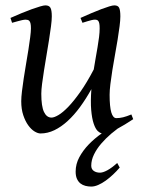

<svg xmlns="http://www.w3.org/2000/svg" viewBox="-20 -477 539 715"><path d="M425.8 147Q414.6 160.2 401.1 172.9Q387.7 185.5 373.8 195.6Q359.9 205.6 345.9 211.7Q332 217.8 319.8 217.8Q308.6 217.8 298.1 215.1Q287.6 212.4 279.5 206.1Q271.5 199.7 266.6 189Q261.7 178.2 261.7 162.1Q261.7 133.8 275.4 108.4Q289.1 83 310.5 60.8Q332 38.6 358.4 20L358.9 19.5Q351.6 18.1 344.2 11.2Q335.4 2.9 328.9 -16.6Q322.3 -36.1 319.6 -67.6Q316.9 -99.1 320.3 -145Q300.3 -108.9 278.1 -78.6Q255.9 -48.3 231.9 -26.4Q208 -4.4 182.6 7.8Q157.2 20 130.9 20Q121.1 20 108.6 12.5Q96.2 4.9 85.2 -10.3Q74.2 -25.4 66.7 -47.9Q59.1 -70.3 59.1 -100.1Q59.1 -114.7 61.8 -137.2Q64.5 -159.7 68.4 -185.5Q72.3 -211.4 77.1 -239.3Q82 -267.1 85.9 -292.5Q89.8 -317.9 92.5 -338.6Q95.2 -359.4 95.2 -371.1Q95.2 -382.3 93.8 -388.9Q92.3 -395.5 89.6 -398.7Q86.9 -401.9 83.3 -402.8Q79.6 -403.8 75.2 -403.8Q70.8 -403.8 62.5 -402.1Q54.2 -400.4 45.9 -397.9Q36.1 -395.5 24.9 -392.1L19 -410.2Q39.6 -419.4 60.3 -428Q81.1 -436.5 98.6 -442.9Q116.2 -449.2 129.6 -453.1Q143.1 -457 148.9 -457Q163.1 -457 168 -447.8Q172.9 -438.5 172.9 -416Q172.9 -401.9 169.9 -378.9Q167 -356 162.6 -328.6Q158.2 -301.3 153.3 -272Q148.4 -242.7 144 -215.3Q139.6 -188 136.7 -165Q133.8 -142.1 133.8 -127.9Q133.8 -81.1 143.8 -60.1Q153.8 -39.1 171.9 -39.1Q181.6 -39.1 197.8 -48.6Q213.9 -58.1 234.4 -79.3Q254.9 -100.6 279.1 -134.8Q303.2 -168.9 329.1 -218.3Q332.5 -239.3 336.2 -260.5Q339.8 -281.7 343.3 -301.5Q346.7 -321.3 348.9 -339.1Q351.1 -356.9 351.1 -371.1Q351.1 -382.3 349.9 -388.9Q348.6 -395.5 346.2 -398.7Q343.8 -401.9 340.6 -402.8Q337.4 -403.8 333 -403.8Q328.6 -403.8 321 -402.1Q313.5 -400.4 305.7 -397.9Q296.9 -395.5 287.1 -392.1L279.8 -410.2Q300.3 -419.4 320.3 -428Q340.3 -436.5 357.2 -442.9Q374 -449.2 386.7 -453.1Q399.4 -457 405.8 -457Q419.4 -457 423.8 -447.8Q428.2 -438.5 428.2 -416Q428.2 -401.9 425.3 -379.2Q422.4 -356.4 418 -329.3Q413.6 -302.2 408.2 -272.7Q402.8 -243.2 398.4 -215.6Q394 -188 391.1 -164.1Q388.2 -140.1 388.2 -124Q388.2 -79.6 394.5 -58.3Q400.9 -37.1 413.1 -37.1Q425.8 -37.1 438.7 -40.3Q451.7 -43.5 469.2 -50.8L476.1 -33.2Q442.9 -11.2 418 2Q406.2 10.7 394 21Q373.5 38.6 356.9 57.9Q340.3 77.1 330.1 98.1Q319.8 119.1 319.8 140.1Q319.8 152.8 329.1 159.4Q338.4 166 352.5 166Q363.3 166 379.6 157.2Q396 148.4 416.5 129.9Z"/></svg>

Font: Gentium Plus
Style: Italic
Weight: 400
Italic angle: -8°
Designer: J. Victor Gaultney, Annie Olsen, Iska Routamaa
Foundry: SIL International
Version: Version 1.510